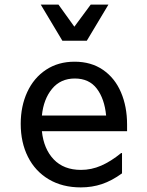

<svg xmlns="http://www.w3.org/2000/svg" viewBox="-20 -802 640 834"><path d="M532 -232H162Q170 -155 213.5 -109.5Q257 -64 332 -64Q377 -64 419.5 -82.5Q462 -101 506 -137H510V-49Q466 -17 423 -2.5Q380 12 331 12Q251 12 192 -23Q133 -58 101.5 -120.5Q70 -183 70 -264Q70 -341 98.5 -402.5Q127 -464 180 -499Q233 -534 304 -534Q376 -534 427.5 -498.5Q479 -463 505.5 -401Q532 -339 532 -261ZM162 -300H441Q434 -373 400.5 -417Q367 -461 305 -461Q243 -461 206 -416Q169 -371 162 -300ZM234 -782 303 -686 374 -782H451L357 -625H251L157 -782Z"/></svg>

Font: AmikoRegular
Style: Regular
Weight: 400
Designer: Pablo Impallari, Rodrigo Fuenzalida, Andres Torresi
Foundry: Impallari Type
Version: Version 1.000; ttfautohint (v1.3)